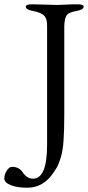

<svg xmlns="http://www.w3.org/2000/svg" viewBox="-86 -673 409 893"><path d="M133 0V-551Q134 -585 119.5 -600Q105 -615 67 -622Q34 -628 34 -642Q34 -653 63 -653Q91 -653 124.5 -651.5Q158 -650 180 -650Q196 -650 220.5 -651.5Q245 -653 274 -653Q303 -653 303 -642Q303 -628 270 -622Q234 -616 224 -601.5Q214 -587 213 -551V-142Q213 -67 209.5 -18Q206 31 196 61.5Q186 92 180.5 102Q175 112 160 134Q115 198 46 200Q-4 201 -35 188.5Q-66 176 -66 158Q-66 138 -54.5 120.5Q-43 103 -30 103Q3 103 20 129Q40 159 70 158Q133 155 133 0Z"/></svg>

Font: EB Garamond
Style: SC
Weight: 400
Version: Version 000.010